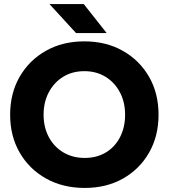

<svg xmlns="http://www.w3.org/2000/svg" viewBox="-20 -915 832 947"><path d="M398 12Q290 12 207 -34.5Q124 -81 77 -162.5Q30 -244 30 -349Q30 -455 77 -536.5Q124 -618 206.5 -664.5Q289 -711 396 -711Q503 -711 585.5 -664.5Q668 -618 715 -536.5Q762 -455 762 -349Q762 -244 715.5 -162.5Q669 -81 587 -34.5Q505 12 398 12ZM398 -136Q457 -136 502 -163Q547 -190 572 -238.5Q597 -287 597 -349Q597 -412 571 -460.5Q545 -509 500 -536.5Q455 -564 396 -564Q337 -564 292 -536.5Q247 -509 221 -460.5Q195 -412 195 -349Q195 -287 221 -238.5Q247 -190 293 -163Q339 -136 398 -136ZM355 -752 224 -895H393L506 -752Z"/></svg>

Font: Figtree Light ExtraBold
Style: Regular
Weight: 800
Version: Version 2.001;gftools[0.9.30]